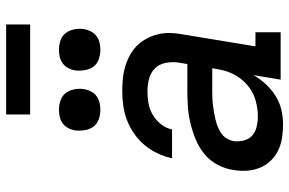

<svg xmlns="http://www.w3.org/2000/svg" viewBox="-182 -774 963 640"><g transform="rotate(-90 300.0 -453.5)"><path d="M206 8Q183 8 160.5 4.5Q138 1 118.5 -8.5Q99 -18 84 -34Q69 -50 61 -70Q53 -90 51.5 -112.5Q50 -135 54 -158Q58 -185 71.5 -210.5Q85 -236 107 -254Q129 -272 155.5 -283Q182 -294 209 -300.5Q236 -307 262.5 -309Q289 -311 316 -311H407L412 -341Q415 -362 411 -383Q407 -404 393 -418.5Q379 -433 358.5 -438.5Q338 -444 316 -444Q296 -444 276 -440.5Q256 -437 238 -426.5Q220 -416 206.5 -399Q193 -382 189 -362H93Q98 -386 109 -409.5Q120 -433 136 -452.5Q152 -472 174 -487.5Q196 -503 219.5 -512Q243 -521 267.5 -524.5Q292 -528 316 -528Q337 -528 358 -526Q379 -524 399 -518Q419 -512 436.5 -502.5Q454 -493 468 -479Q482 -465 491.5 -447.5Q501 -430 506 -410Q511 -390 510.5 -369Q510 -348 506 -327L466 -84H513V0H355L370 -90Q357 -68 339.5 -49Q322 -30 300 -16.5Q278 -3 254 2.5Q230 8 206 8ZM232 -76Q260 -76 287.5 -84Q315 -92 337.5 -111.5Q360 -131 373 -157Q386 -183 390 -211L393 -228H316Q304 -228 292 -227.5Q280 -227 268.5 -225.5Q257 -224 245 -222Q233 -220 221 -217Q209 -214 197.5 -209.5Q186 -205 175.5 -197.5Q165 -190 158.5 -179Q152 -168 150 -156Q148 -139 152.5 -122Q157 -105 169 -94.5Q181 -84 198 -80Q215 -76 232 -76ZM455 -601Q438 -601 422.5 -606.5Q407 -612 398 -624.5Q389 -637 386.5 -653.5Q384 -670 386 -687Q388 -698 394 -709Q400 -720 410 -727Q420 -734 431.5 -736.5Q443 -739 455 -739Q471 -739 486.5 -733.5Q502 -728 511 -715.5Q520 -703 523 -686.5Q526 -670 523 -653Q521 -642 515 -631Q509 -620 499 -613Q489 -606 477.5 -603.5Q466 -601 455 -601ZM255 -601Q238 -601 222.5 -606.5Q207 -612 198 -624.5Q189 -637 186.5 -653.5Q184 -670 186 -687Q188 -698 194 -709Q200 -720 210 -727Q220 -734 231.5 -736.5Q243 -739 255 -739Q271 -739 286.5 -733.5Q302 -728 311 -715.5Q320 -703 323 -686.5Q326 -670 323 -653Q321 -642 315 -631Q309 -620 299 -613Q289 -606 277.5 -603.5Q266 -601 255 -601ZM539 -835H239V-915H539Z"/></g></svg>

Font: Iosevka Etoile Medium Oblique
Style: Regular
Weight: 500
Italic angle: -9°
Designer: Belleve Invis
Foundry: Belleve Invis
Version: Version 15.5.2; ttfautohint (v1.8.4)